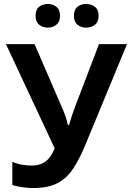

<svg xmlns="http://www.w3.org/2000/svg" viewBox="-20 -936 659 966"><path d="M409 -206Q380 -136 348 -87.5Q316 -39 269 -14.5Q222 10 146 10Q122 10 93.5 6Q65 2 42 -5V-122Q64 -112 89.5 -107.5Q115 -103 139 -103Q170 -103 192 -113.5Q214 -124 229 -143Q244 -162 255 -190L10 -714H154L291 -397Q301 -375 309 -352Q317 -329 322 -306H327Q333 -327 341 -351.5Q349 -376 357 -397L478 -714H619ZM159 -856Q159 -888 177 -902Q195 -916 221 -916Q245 -916 263.5 -902Q282 -888 282 -856Q282 -826 263.5 -811.5Q245 -797 221 -797Q195 -797 177 -811.5Q159 -826 159 -856ZM352 -856Q352 -888 370 -902Q388 -916 413 -916Q439 -916 457.5 -902Q476 -888 476 -856Q476 -826 457.5 -811.5Q439 -797 413 -797Q388 -797 370 -811.5Q352 -826 352 -856Z"/></svg>

Font: Noto Sans Display SemiBold
Style: Regular
Weight: 600
Designer: Monotype Design Team
Foundry: Monotype Imaging Inc.
Version: Version 2.003